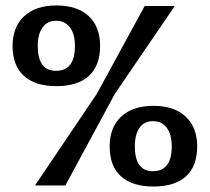

<svg xmlns="http://www.w3.org/2000/svg" viewBox="-20 -678 767 702"><path d="M334 -335 509 -656H619L400 -335L219 0H108ZM186 -363Q109 -363 67.5 -400.5Q26 -438 26 -510Q26 -579 68 -618.5Q110 -658 186 -658Q263 -658 304.5 -619Q346 -580 346 -510Q346 -438 305 -400.5Q264 -363 186 -363ZM185 -419Q254 -419 254 -510Q254 -553 236 -577.5Q218 -602 185 -602Q153 -602 135.5 -577.5Q118 -553 118 -510Q118 -419 185 -419ZM381 -143Q381 -212 423 -251.5Q465 -291 541 -291Q617 -291 659 -251.5Q701 -212 701 -143Q701 -70 659.5 -33Q618 4 541 4Q464 4 422.5 -33Q381 -70 381 -143ZM539 -52Q608 -52 608 -143Q608 -186 590 -210.5Q572 -235 539 -235Q507 -235 490 -210.5Q473 -186 473 -143Q473 -52 539 -52Z"/></svg>

Font: RIT Lekha
Style: Regular
Weight: 400
Designer: Rahul Radhakrishnan
Version: 1.0